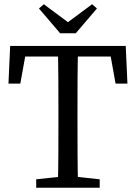

<svg xmlns="http://www.w3.org/2000/svg" viewBox="-20 -887 642 907"><path d="M151 0H451V-40L311 -55H291L151 -40V0ZM253 0H349C346 -103 346 -207 346 -310V-360C346 -465 346 -569 349 -670H253C256 -567 256 -463 256 -360V-310C256 -205 256 -101 253 0ZM20 -492H76L108 -670L63 -620H539L494 -670L526 -492H582L574 -670H28L20 -492ZM187 -867 164 -847 264 -730H338L438 -847L415 -867L259 -751H343L187 -867Z"/></svg>

Font: Source Serif Variable
Style: Regular
Weight: 389
Designer: Frank Grießhammer
Foundry: Adobe Systems Incorporated
Version: Version 3.001;hotconv 1.0.111;makeotfexe 2.5.65597